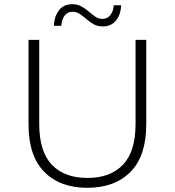

<svg xmlns="http://www.w3.org/2000/svg" viewBox="-20 -890 833 915"><path d="M396 5Q266 5 191 -71Q116 -147 116 -297V-700H167V-299Q167 -168 227 -105Q287 -42 397 -42Q506 -42 566 -105Q626 -168 626 -299V-700H677V-297Q677 -147 602 -71Q527 5 396 5ZM470 -764Q445 -764 426.5 -774.5Q408 -785 392.5 -798.5Q377 -812 361 -823Q345 -834 326 -834Q302 -834 288 -815.5Q274 -797 272 -767H237Q238 -810 260.5 -840Q283 -870 324 -870Q349 -870 368 -859.5Q387 -849 402.5 -835.5Q418 -822 433.5 -811Q449 -800 468 -800Q493 -800 507 -819.5Q521 -839 522 -865H557Q556 -821 533 -792.5Q510 -764 470 -764Z"/></svg>

Font: Montserrat Thin Light
Style: Regular
Weight: 300
Version: Version 9.000